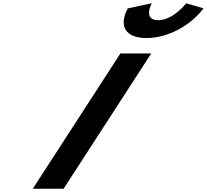

<svg xmlns="http://www.w3.org/2000/svg" viewBox="-20 -1151 1261 1171"><path d="M1115.6 -1131C1115.6 -1131 1037.9 -1028 943.9 -1028C849.9 -1028 905.6 -1131 905.6 -1131L759.5 -1100C702.2 -993 744.3 -919 873.3 -919C1002.3 -919 1140.2 -993 1221.5 -1100ZM902.4 -825H714.4L180 0H368Z"/></svg>

Font: Hussar
Style: BdWodka
Weight: 700
Foundry: Cannot Into Space Fonts
Version: Version 2.00